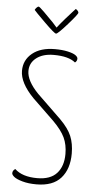

<svg xmlns="http://www.w3.org/2000/svg" viewBox="-62 -967 503 1014"><g transform="rotate(5 189.5 -460.5)"><path d="M82 -907Q83 -911 89.5 -918.5Q96 -926 102 -926Q106 -926 132 -900.5Q158 -875 182 -850L205 -824Q223 -847 246.5 -874Q270 -901 284 -916L298 -931Q313 -921 313 -912Q313 -904 263.5 -848Q214 -792 205 -792Q196 -792 141.5 -846Q87 -900 82 -907ZM207 -710Q246 -710 275 -703.5Q304 -697 316.5 -688Q329 -679 329 -670Q329 -657 318 -649Q282 -679 203 -679Q146 -679 111.5 -652.5Q77 -626 77 -583Q77 -531 139 -467L266 -344Q310 -300 326.5 -260.5Q343 -221 343 -168Q343 -86 300.5 -38Q258 10 171 10Q128 10 96.5 1Q65 -8 52 -18.5Q39 -29 39 -38Q39 -52 53 -61Q93 -23 172 -23Q242 -23 276 -60.5Q310 -98 310 -163Q310 -212 292.5 -249.5Q275 -287 230 -332L116 -442Q43 -517 43 -581Q43 -638 87 -674Q131 -710 207 -710Z"/></g></svg>

Font: Yanone Kaffeesatz Thin
Style: Regular
Weight: 250
Designer: Yanone (Cyrillic: Daniel Pouzeot)
Foundry: Yanone
Version: Version 1.003;PS 001.003;hotconv 1.0.88;makeotf.lib2.5.64775